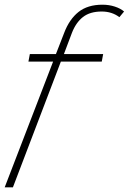

<svg xmlns="http://www.w3.org/2000/svg" viewBox="-36 -730 548 817"><path d="M270 -590 236 -500H403L397 -468H223L19 67H-16L190 -468H85L91 -500H202L237 -590Q259 -648 298 -679Q337 -710 400 -710Q428 -710 452.5 -702Q477 -694 492 -681L472 -657Q440 -681 397 -681Q347 -681 317 -657.5Q287 -634 270 -590Z"/></svg>

Font: Sarabun Thin
Style: Italic
Weight: 250
Italic angle: -10°
Designer: Suppakit Chalermlarp | Katatrad Co.,Ltd.
Foundry: Cadson Demak Co.,Ltd.
Version: Version 1.000; ttfautohint (v1.6)